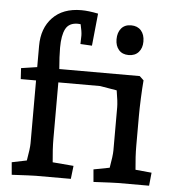

<svg xmlns="http://www.w3.org/2000/svg" viewBox="-54 -820 791 875"><g transform="rotate(5 341.5 -382.5)"><path d="M454 -652Q454 -683 470 -702Q486 -721 515 -721Q544 -721 560.5 -702.5Q577 -684 577 -652Q577 -622 560.5 -603.5Q544 -585 515 -585Q486 -585 470 -603.5Q454 -622 454 -652ZM213 -68 309 -60 302 0H142Q125 0 32 5L27 -52L95 -66Q105 -122 105 -146V-433H35L32 -483L105 -494V-591Q105 -672 152 -721Q199 -770 283 -770Q315 -770 360 -761L345 -613L292 -616L293 -655Q293 -672 285 -706L272 -707Q232 -707 216.5 -677.5Q201 -648 201 -591Q201 -552 206 -494H574L593 -476Q590 -442 588 -394.5Q586 -347 586 -313V-176Q586 -127 592 -67L666 -60L660 0H520Q501 0 406 5L401 -52L474 -66Q484 -122 484 -146V-343Q484 -368 475 -420L398 -433H207V-176Q207 -128 213 -68Z"/></g></svg>

Font: Andada Pro SemiBold
Style: Regular
Weight: 600
Designer: Carolina Giovagnoli
Foundry: Huerta Tipografica
Version: Version 3.005